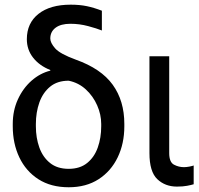

<svg xmlns="http://www.w3.org/2000/svg" viewBox="-20 -784 845 814"><path d="M93.8 -617.9Q93.8 -686.1 143.1 -725.1Q192.5 -764.2 279.8 -764.2Q318.2 -764.2 348.5 -757.8Q378.9 -751.4 411.9 -738.6V-654.8Q390.6 -663.4 353.7 -673.3Q316.8 -683.2 278.4 -683.2Q237.9 -683.2 215.6 -666.4Q193.2 -649.5 193.2 -620.7Q193.2 -602.6 213.6 -579.2Q234 -555.8 301.1 -531.2Q408.7 -492.9 457.9 -424.7Q507.1 -356.5 507.1 -258.5V-248.6Q507.1 -175.4 478.9 -116.8Q450.6 -58.2 397.9 -24.1Q345.2 9.9 271.3 9.9Q196 9.9 142.9 -24.1Q89.8 -58.2 62 -116.8Q34.1 -175.4 34.1 -248.6V-258.5Q34.1 -315.3 55.8 -362.6Q77.4 -409.8 113.6 -441.8Q149.9 -473.7 193.2 -484.4V-487.2Q147.4 -505.3 120.6 -539.2Q93.8 -573.2 93.8 -617.9ZM132.1 -258.5V-248.6Q132.1 -199.6 146.8 -158.6Q161.6 -117.5 192.3 -92.9Q223 -68.2 271.3 -68.2Q318.9 -68.2 349.4 -92.9Q380 -117.5 394.5 -158.6Q409.1 -199.6 409.1 -248.6V-258.5Q409.1 -298.3 392 -337.2Q375 -376.1 344.1 -404.7Q313.2 -433.2 271.3 -441.8Q223 -441.8 192.3 -416.4Q161.6 -391 146.8 -349.3Q132.1 -307.5 132.1 -258.5Z M613.6 -545.5H697.4V-134.9Q697.4 -96.6 717.5 -85.9Q737.6 -75.3 759.9 -75.3Q770.6 -75.3 783.2 -77.8Q795.8 -80.3 801.1 -82.4V-2.8Q790.5 0.4 773.1 3.7Q755.7 7.1 730.1 7.1Q680 7.1 646.8 -24.5Q613.6 -56.1 613.6 -134.9Z"/></svg>

Font: Inter UI
Style: Regular
Weight: 400
Designer: Rasmus Andersson
Foundry: rsms
Version: 3.2;8d6f07862